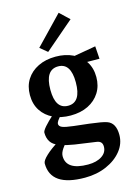

<svg xmlns="http://www.w3.org/2000/svg" viewBox="-143 -831 822 1143"><g transform="rotate(-15 267.5 -259.5)"><path d="M235.1 235Q24.2 235 24.2 91.3Q24.2 74.1 55.1 45.1Q86 16.2 132.5 -12.1L179.1 2.7Q164 19 155 32.4Q146 45.7 142.1 56.5Q138.3 67.4 138.3 77.1Q138.3 120.2 172 142.1Q205.6 164.1 272.9 164.1Q325.7 164.1 358.1 142.5Q390.5 121 390.5 85.1Q390.5 67.8 382 58.5Q373.5 49.1 355 46.7L225 28.2Q200.5 24.2 181.2 19.7Q161.9 15.3 131.3 4.4Q99.2 -7.3 84.4 -30Q69.5 -52.8 69.5 -86.5Q69.5 -107.8 150.7 -181L195.2 -165.5Q176.4 -147.4 168.6 -135.1Q160.9 -122.8 160.9 -116.5Q160.9 -100.9 179.7 -93.1Q198.5 -85.4 248.3 -79.6Q303.5 -73.7 342.4 -68.9Q381.3 -64.1 407.5 -59.5Q433.6 -55 448.5 -49.6Q497.6 -31.8 497.6 41.2Q497.6 95.1 462.5 139Q427.4 183 367.8 209Q308.3 235 235.1 235ZM248 -144.5Q189.4 -144.5 143.2 -166.2Q97 -187.9 70.6 -228.3Q44.3 -268.6 44.3 -324.5Q44.3 -379.5 70.2 -420.2Q96.1 -460.8 142.6 -483.6Q189.1 -506.5 250.5 -506.5Q310.5 -506.5 356.3 -484.4Q402.2 -462.4 428.2 -422.2Q454.3 -382 454.3 -326.7Q454.3 -272.1 428.4 -231.1Q402.5 -190.1 356.5 -167.3Q310.5 -144.5 248 -144.5ZM248.6 -204.6Q328.1 -204.6 328.1 -328Q328.1 -446.6 250.5 -446.6Q170.1 -446.6 170.1 -323.3Q170.1 -204.6 248.6 -204.6ZM500.5 -426.7 408.3 -427.5 337.4 -477.2 495.1 -504.7ZM216 -544.9 171 -582 336.3 -754 395.1 -698.7Z"/></g></svg>

Font: Andada Pro
Style: Regular
Weight: 400
Designer: Carolina Giovagnoli
Foundry: Huerta Tipografica
Version: Version 3.003